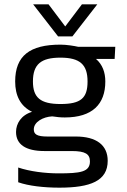

<svg xmlns="http://www.w3.org/2000/svg" viewBox="-20 -690 587 886"><path d="M314 -522 429 -670H358L281 -568L204 -670H133L248 -522ZM395 55C395 104 350 110 250 110C188 110 117 101 64 83V151C112 168 183 176 254 176C397 176 477 145 477 52C477 -21 424 -60 330 -60H199C151 -60 136 -70 136 -93C136 -128 180 -151 221 -153C243 -150 257 -148 279 -148C406 -148 466 -209 466 -314C466 -356 453 -392 423 -418H509L512 -474H341C323 -478 288 -484 259 -484C118 -484 50 -433 50 -314C50 -249 74 -200 128 -174C78 -159 54 -120 54 -81C54 -24 98 7 185 7H311C374 7 395 21 395 55ZM259 -210C166 -210 132 -240 132 -314C132 -394 170 -424 259 -424C350 -424 384 -391 384 -314C384 -237 353 -210 259 -210Z"/></svg>

Font: Kanit Light
Style: Regular
Weight: 300
Designer: Katatrad Team
Foundry: CadsonDemak
Version: Version 1.000;PS 001.000;hotconv 1.0.88;makeotf.lib2.5.64775